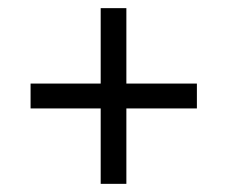

<svg xmlns="http://www.w3.org/2000/svg" viewBox="-20 -593 559 471"><path d="M227 -327H55V-388H227V-573H290V-388H463V-327H290V-142H227Z"/></svg>

Font: Noto Serif Sinhala SemiCondensed Medium
Style: Regular
Weight: 500
Width: 4
Designer: Jelle Bosma - Monotype Design Team
Foundry: Monotype Imaging Inc.
Version: Version 2.007; ttfautohint (v1.8.4.7-5d5b)